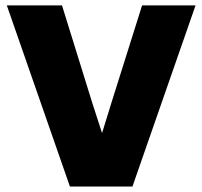

<svg xmlns="http://www.w3.org/2000/svg" viewBox="-20 -680 738 700"><path d="M692.9 -660.2 462.9 0H234.9L4.9 -660.2H206.1L316.9 -303.2L352.1 -194.8L384.8 -300.8L498 -660.2Z"/></svg>

Font: Human Sans Black
Style: Regular
Weight: 800
Designer: Tim Radville
Foundry: Continuum
Version: Version 1.000;FEAKit 1.0